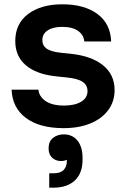

<svg xmlns="http://www.w3.org/2000/svg" viewBox="-20 -579 589 893"><path d="M34 -162H159Q161 -131 191.5 -109.5Q222 -88 278 -88Q328 -88 357.5 -106Q387 -124 387 -155Q387 -183 364 -198.5Q341 -214 288 -219L240 -224Q148 -234 99.5 -276Q51 -318 51 -388Q51 -469 111 -514Q171 -559 270 -559Q372 -559 433 -514Q494 -469 497 -386H372Q370 -416 343.5 -435Q317 -454 269 -454Q226 -454 201.5 -437.5Q177 -421 177 -393Q177 -367 196.5 -353Q216 -339 260 -334L308 -329Q405 -319 459 -275.5Q513 -232 513 -160Q513 -107 483.5 -67Q454 -27 400.5 -5Q347 17 276 17Q164 17 100.5 -30.5Q37 -78 34 -162ZM364 157V163Q364 227 328 260.5Q292 294 227 294H209V227H229Q261 227 276 211.5Q291 196 291 169V164Q279 170 264 170Q239 170 222.5 154.5Q206 139 206 111Q206 79 226.5 62.5Q247 46 277 46Q317 46 340.5 75Q364 104 364 157Z"/></svg>

Font: Sora-SIA SemiBold
Style: Regular
Weight: 600
Designer: Jonathan Barnbrook, Julián Moncada
Foundry: Barnbrook Fonts
Version: Version 2.000